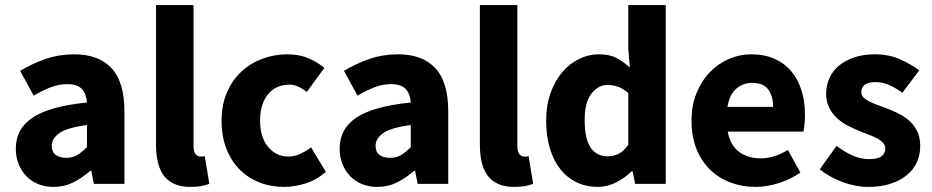

<svg xmlns="http://www.w3.org/2000/svg" viewBox="-20 -721 3657 753"><path d="M190 12Q156 12 128.5 0.5Q101 -11 82 -31.5Q63 -52 52.5 -79Q42 -106 42 -138Q42 -216 108 -260Q174 -304 321 -319Q319 -352 301.5 -371.5Q284 -391 243 -391Q211 -391 179.5 -379Q148 -367 112 -346L59 -443Q107 -472 159.5 -490Q212 -508 271 -508Q367 -508 417.5 -453.5Q468 -399 468 -284V0H348L338 -51H334Q302 -23 267 -5.5Q232 12 190 12ZM240 -102Q265 -102 283 -113Q301 -124 321 -144V-231Q243 -220 213 -199Q183 -178 183 -149Q183 -125 198.5 -113.5Q214 -102 240 -102Z M727 12Q689 12 663 0Q637 -12 621.5 -33.5Q606 -55 599 -85.5Q592 -116 592 -154V-701H739V-148Q739 -125 747.5 -116Q756 -107 765 -107Q770 -107 773.5 -107Q777 -107 783 -109L801 0Q789 5 770.5 8.5Q752 12 727 12Z M1094 12Q1042 12 997.5 -5.5Q953 -23 920 -56Q887 -89 868 -137.5Q849 -186 849 -248Q849 -310 870 -358.5Q891 -407 926.5 -440Q962 -473 1009 -490.5Q1056 -508 1107 -508Q1153 -508 1188.5 -493Q1224 -478 1252 -455L1183 -360Q1148 -389 1116 -389Q1062 -389 1031 -351Q1000 -313 1000 -248Q1000 -183 1031.5 -145Q1063 -107 1111 -107Q1135 -107 1157.5 -117.5Q1180 -128 1200 -143L1258 -47Q1221 -15 1178 -1.5Q1135 12 1094 12Z M1460 12Q1426 12 1398.5 0.5Q1371 -11 1352 -31.5Q1333 -52 1322.5 -79Q1312 -106 1312 -138Q1312 -216 1378 -260Q1444 -304 1591 -319Q1589 -352 1571.5 -371.5Q1554 -391 1513 -391Q1481 -391 1449.5 -379Q1418 -367 1382 -346L1329 -443Q1377 -472 1429.5 -490Q1482 -508 1541 -508Q1637 -508 1687.5 -453.5Q1738 -399 1738 -284V0H1618L1608 -51H1604Q1572 -23 1537 -5.5Q1502 12 1460 12ZM1510 -102Q1535 -102 1553 -113Q1571 -124 1591 -144V-231Q1513 -220 1483 -199Q1453 -178 1453 -149Q1453 -125 1468.5 -113.5Q1484 -102 1510 -102Z M1997 12Q1959 12 1933 0Q1907 -12 1891.5 -33.5Q1876 -55 1869 -85.5Q1862 -116 1862 -154V-701H2009V-148Q2009 -125 2017.5 -116Q2026 -107 2035 -107Q2040 -107 2043.5 -107Q2047 -107 2053 -109L2071 0Q2059 5 2040.5 8.5Q2022 12 1997 12Z M2325 12Q2279 12 2241.5 -6Q2204 -24 2177.5 -57.5Q2151 -91 2136.5 -139Q2122 -187 2122 -248Q2122 -309 2139.5 -357Q2157 -405 2185.5 -438.5Q2214 -472 2251.5 -490Q2289 -508 2328 -508Q2370 -508 2397 -494Q2424 -480 2450 -456L2444 -532V-701H2591V0H2471L2461 -49H2457Q2431 -23 2396 -5.5Q2361 12 2325 12ZM2363 -108Q2387 -108 2406.5 -118Q2426 -128 2444 -153V-356Q2424 -374 2403 -381Q2382 -388 2362 -388Q2327 -388 2300 -354.5Q2273 -321 2273 -250Q2273 -176 2296.5 -142Q2320 -108 2363 -108Z M2943 12Q2890 12 2844 -5.5Q2798 -23 2764 -56.5Q2730 -90 2711 -138Q2692 -186 2692 -248Q2692 -308 2712 -356.5Q2732 -405 2764.5 -438.5Q2797 -472 2839 -490Q2881 -508 2926 -508Q2979 -508 3018.5 -490Q3058 -472 3084.5 -440Q3111 -408 3124 -364.5Q3137 -321 3137 -270Q3137 -250 3135 -232Q3133 -214 3131 -205H2834Q2844 -151 2878.5 -125.5Q2913 -100 2963 -100Q3016 -100 3070 -133L3119 -44Q3081 -18 3034.5 -3Q2988 12 2943 12ZM2833 -302H3012Q3012 -344 2993 -370Q2974 -396 2929 -396Q2894 -396 2867.5 -373Q2841 -350 2833 -302Z M3385 12Q3336 12 3284.5 -7Q3233 -26 3195 -57L3261 -149Q3295 -123 3326 -110Q3357 -97 3389 -97Q3422 -97 3437 -108Q3452 -119 3452 -139Q3452 -151 3443.5 -160.5Q3435 -170 3420.5 -178Q3406 -186 3388 -192.5Q3370 -199 3351 -207Q3328 -216 3305 -228Q3282 -240 3263 -257.5Q3244 -275 3232 -298.5Q3220 -322 3220 -353Q3220 -387 3233.5 -416Q3247 -445 3272 -465Q3297 -485 3332 -496.5Q3367 -508 3410 -508Q3467 -508 3510 -488.5Q3553 -469 3585 -445L3519 -357Q3492 -377 3466 -388Q3440 -399 3414 -399Q3358 -399 3358 -360Q3358 -348 3366 -339.5Q3374 -331 3387.5 -324Q3401 -317 3418.5 -310.5Q3436 -304 3455 -297Q3479 -288 3502.5 -276.5Q3526 -265 3545.5 -248Q3565 -231 3577 -206.5Q3589 -182 3589 -148Q3589 -114 3576 -85Q3563 -56 3537 -34.5Q3511 -13 3473 -0.5Q3435 12 3385 12Z"/></svg>

Font: hySource Sans Pro
Style: Bold
Weight: 700
Designer: Paul D. Hunt
Foundry: Adobe Systems Incorporated
Version: Version 2.021;PS 2.000;hotconv 1.0.86;makeotf.lib2.5.63406